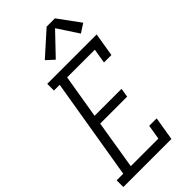

<svg xmlns="http://www.w3.org/2000/svg" viewBox="-317 -1042 1113 1113"><g transform="rotate(-45 239.0 -486.0)"><path d="M-22 0V-55H32L136 -680H89V-735H494L470 -590H409L424 -680H197L152 -410H373L364 -355H143L94 -55H320L335 -145H396L372 0ZM223 -799 176 -842 321 -972H389L487 -838L433 -803L349 -931Z"/></g></svg>

Font: Iosevka Slab Light
Style: Italic
Weight: 300
Italic angle: -9°
Monospace: yes
Designer: Belleve Invis
Foundry: Belleve Invis
Version: Version 11.1.1; ttfautohint (v1.8.3)